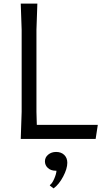

<svg xmlns="http://www.w3.org/2000/svg" viewBox="-20 -770 587 1064"><path d="M522 -78 510 0H95L100 -150V-605L95 -750H187L182 -605V-150L184 -78ZM353 132Q353 165 330 208.5Q307 252 277 274L256 258L257 255Q269 247 280.5 220.5Q292 194 293 176H288Q262 176 245.5 161Q229 146 229 124Q229 102 247 87Q265 72 291 72Q319 72 336 88.5Q353 105 353 132Z"/></svg>

Font: Farro Light
Style: Regular
Weight: 300
Designer: Aceler Chua
Foundry: Grayscale Limited
Version: Version 1.101